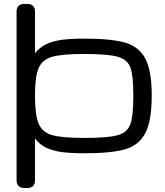

<svg xmlns="http://www.w3.org/2000/svg" viewBox="-20 -770 840 978"><path d="M64.5 148.4V-710.9Q64.5 -730 74.5 -740Q84.5 -750 103.5 -750H119.1Q138.2 -750 148.2 -740Q158.2 -730 158.2 -710.9V148.4Q158.2 167.5 148.2 177.5Q138.2 187.5 119.1 187.5H103.5Q84.5 187.5 74.5 177.5Q64.5 167.5 64.5 148.4ZM158.2 -64.5V-498.5Q181.2 -528.8 216.1 -545.2Q251 -561.5 296.9 -567.4Q342.8 -573.2 408.7 -573.2Q545.9 -573.2 616.5 -553.2Q687 -533.2 720 -471.9Q752.9 -410.6 752.9 -284.2Q752.9 -153.8 720 -91.6Q687 -29.3 616.7 -9.3Q546.4 10.7 408.7 10.7Q342.3 10.7 296.6 4.9Q251 -1 216.1 -17.3Q181.2 -33.7 158.2 -64.5ZM408.7 -67.4Q530.8 -67.4 580.1 -81.5Q629.4 -95.7 644.3 -137.7Q659.2 -179.7 659.2 -284.2Q659.2 -384.8 644.3 -425.8Q629.4 -466.8 579.6 -481Q529.8 -495.1 408.7 -495.1Q296.4 -495.1 245.8 -480.7Q195.3 -466.3 176.8 -423.3Q158.2 -380.4 158.2 -284.2Q158.2 -184.1 176.8 -140.1Q195.3 -96.2 245.6 -81.8Q295.9 -67.4 408.7 -67.4Z"/></svg>

Font: Gyrochrome
Style: Regular
Weight: 400
Designer: David Moles
Foundry: David Moles
Version: Version 1.005;Glyphs 3.2.3 (3260)